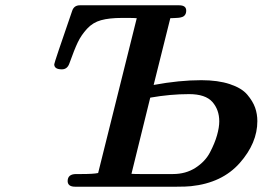

<svg xmlns="http://www.w3.org/2000/svg" viewBox="-20 -706 1028 726"><path d="M185.1 -462.9Q185.1 -468.8 252.9 -665Q259.8 -686 282.2 -686H657.2Q684.1 -686 684.1 -666Q684.1 -656.2 679.9 -650.1Q675.8 -644 668.5 -641.6Q661.1 -639.2 655 -638.7Q648.9 -638.2 638.4 -637.7Q627.9 -637.2 624 -637.2L561 -384.8Q658.2 -402.8 741.2 -402.8Q804.2 -402.8 849.1 -387.9Q894 -373 915 -348.1Q936 -323.2 944.6 -299.1Q953.1 -274.9 953.1 -248Q953.1 -165 886.5 -89.6Q819.8 -14.2 702.1 -2Q684.1 0 647 0H264.2Q236.3 0 235.8 -21Q235.8 -47.9 268.1 -47.9H286.1Q334 -47.9 351.1 -51.8L497.1 -637.2Q485.8 -638.2 464.8 -638.2H440.9Q393.1 -638.2 362.1 -629.6Q331.1 -621.1 309.1 -597.2Q287.1 -573.2 274.2 -546.1Q261.2 -519 242.2 -465.8Q234.4 -443.8 213.9 -443.8Q185.1 -443.8 185.1 -462.9ZM477.1 -48.8Q488.3 -47.9 511.2 -47.9H633.8Q682.6 -47.9 719.2 -71.5Q755.9 -95.2 773.9 -129.6Q792 -164.1 800.5 -194.1Q809.1 -224.1 809.1 -247.1Q809.1 -291 783 -320.6Q756.8 -350.1 694.8 -350.1Q624 -350.1 548.8 -336.9L547.9 -335.9Z"/></svg>

Font: CMU Serif
Style: BoldItalic
Weight: 700
Italic angle: -14.04°
Version: Version 0.7.0